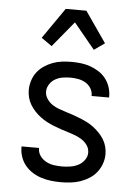

<svg xmlns="http://www.w3.org/2000/svg" viewBox="-54 -802 608 852"><g transform="rotate(5 250.0 -376.0)"><path d="M249 8Q227 8 205.5 5.5Q184 3 163 -3.5Q142 -10 123.5 -21.5Q105 -33 91 -49.5Q77 -66 69.5 -87Q62 -108 62 -130V-135H140V-132Q140 -114 151 -99Q162 -84 178.5 -75.5Q195 -67 213 -64.5Q231 -62 249 -62Q267 -62 285.5 -65Q304 -68 320 -76Q336 -84 347.5 -99.5Q359 -115 359 -133Q359 -151 349 -165.5Q339 -180 324.5 -189.5Q310 -199 294 -205Q278 -211 261.5 -216Q245 -221 228.5 -226.5Q212 -232 196 -238.5Q180 -245 165 -253Q150 -261 136 -271.5Q122 -282 110.5 -294.5Q99 -307 90 -321.5Q81 -336 76.5 -353Q72 -370 72 -387Q72 -408 78.5 -429Q85 -450 98 -467Q111 -484 129 -496Q147 -508 167 -515.5Q187 -523 208.5 -525.5Q230 -528 251 -528Q272 -528 293 -525.5Q314 -523 334 -516Q354 -509 372 -497.5Q390 -486 403 -469.5Q416 -453 423 -432.5Q430 -412 430 -391V-385H352V-388Q352 -405 342.5 -420Q333 -435 318 -443.5Q303 -452 285.5 -455Q268 -458 251 -458Q234 -458 216.5 -455Q199 -452 184 -443.5Q169 -435 159 -419.5Q149 -404 149 -387Q149 -370 159 -355Q169 -340 183 -330.5Q197 -321 213.5 -315Q230 -309 246.5 -304Q263 -299 279 -293.5Q295 -288 311 -281.5Q327 -275 342.5 -267Q358 -259 371.5 -248.5Q385 -238 397 -225.5Q409 -213 418 -198.5Q427 -184 431.5 -167Q436 -150 436 -133Q436 -111 428.5 -90Q421 -69 407.5 -52Q394 -35 375 -23Q356 -11 335.5 -4Q315 3 293 5.5Q271 8 249 8ZM156 -590 109 -623 204 -760H296L391 -623L344 -590L250 -704Z"/></g></svg>

Font: Iosevka Term Curly
Style: Regular
Weight: 400
Designer: Belleve Invis
Foundry: Belleve Invis
Version: Version 32.3.0